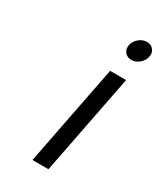

<svg xmlns="http://www.w3.org/2000/svg" viewBox="-159 -667 616 728"><g transform="rotate(30 149.5 -302.5)"><path d="M196 -440H266L180 0H110ZM209 -561Q213 -579 228.5 -592Q244 -605 262 -605Q281 -605 291.5 -592Q302 -579 298 -561Q294 -542 278.5 -529Q263 -516 245 -516Q226 -516 215.5 -529Q205 -542 209 -561Z"/></g></svg>

Font: Teachers[wght] Italic
Style: Regular
Weight: 400
Designer: Alfredo Marco Pradil & Chank Diesel
Version: Version 1.000;Glyphs 3.1.2 (3151)